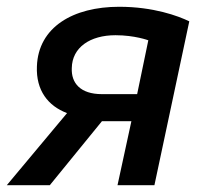

<svg xmlns="http://www.w3.org/2000/svg" viewBox="-22 -547 605 567"><path d="M-2 0H125L279 -189H366L325 0H434L537 -484C504 -500 431 -527 330 -527C194 -527 91 -467 87 -351C84 -280 120 -234 176 -213ZM279 -269C215 -269 188 -302 190 -346C191 -407 244 -443 319 -443C376 -443 416 -428 416 -428L383 -269Z"/></svg>

Font: FIGSv2-sans-serif SmBold Italic
Style: Regular
Weight: 600
Italic angle: -12°
Designer: Matt McInerney, Pablo Impallari, Rodrigo Fuenzalida
Foundry: Matt McInerney, Pablo Impallari, Rodrigo Fuenzalida
Version: Version 4.020;hotconv 1.0.109;makeotfexe 2.5.65596